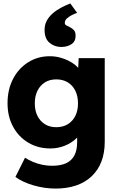

<svg xmlns="http://www.w3.org/2000/svg" viewBox="-20 -870 709 1120"><path d="M70 162 126 50Q147 64 172.5 74.5Q198 85 226 91Q254 97 283 97Q334 97 366 82Q398 67 414 36.5Q430 6 430 -40V-129L461 -124Q454 -91 426.5 -64Q399 -37 359 -20.5Q319 -4 274 -4Q202 -4 145.5 -37.5Q89 -71 56.5 -130.5Q24 -190 24 -268Q24 -348 56 -409.5Q88 -471 144 -506.5Q200 -542 270 -542Q300 -542 327.5 -535Q355 -528 378.5 -516.5Q402 -505 420.5 -489.5Q439 -474 450.5 -456Q462 -438 466 -419L433 -411L439 -531H591V-43Q591 22 571.5 72.5Q552 123 514.5 158.5Q477 194 424 212Q371 230 304 230Q239 230 174.5 211Q110 192 70 162ZM435 -267Q435 -309 419.5 -340.5Q404 -372 375.5 -389.5Q347 -407 308 -407Q270 -407 242 -389.5Q214 -372 198.5 -340.5Q183 -309 183 -267Q183 -225 198.5 -194Q214 -163 242 -145.5Q270 -128 308 -128Q347 -128 375.5 -145.5Q404 -163 419.5 -194Q435 -225 435 -267ZM240 -696Q240 -725 252.5 -748.5Q265 -772 286.5 -791Q308 -810 335 -824.5Q362 -839 390 -850L430 -795Q417 -791 400 -782.5Q383 -774 370.5 -762.5Q358 -751 358 -737Q358 -727 365 -723Q372 -719 383 -714Q400 -706 410.5 -695Q421 -684 421 -661Q421 -628 396.5 -612Q372 -596 337 -596Q299 -596 269.5 -620Q240 -644 240 -696Z"/></svg>

Font: Our Lexend
Style: Bold
Weight: 700
Designer: Bonnie Shaver-Troup, Thomas Jockin
Foundry: Lexend
Version: Version 1.007